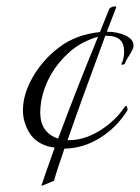

<svg xmlns="http://www.w3.org/2000/svg" viewBox="-20 -541 445 611"><path d="M375 -377Q375 -427 322 -427Q318 -427 315 -427Q238 -219 195 -95Q198 -95 201 -95Q248 -95 297 -125Q346 -155 377 -201Q382 -208 384.5 -200Q387 -192 385 -189Q351 -135 298 -102Q245 -69 185 -68Q160 4 152 34Q115 50 113.5 50Q112 50 112 49Q122 18 154 -71Q153 -71 138 -74Q94 -85 73.5 -118.5Q53 -152 53 -190Q53 -241 84.5 -296Q116 -351 169 -391Q222 -431 298 -439L327 -511Q330 -519 346 -521Q350 -520 350 -518L320 -440Q354 -440 379.5 -428Q405 -416 405 -396Q405 -386 393 -367.5Q381 -349 379 -342Q377 -335 368 -335Q367 -337 366 -337Q375 -353 375 -377ZM108 -183Q108 -119 165 -100Q223 -256 292 -424Q242 -410 204 -378Q128 -311 111 -218Q108 -199 108 -183Z"/></svg>

Font: Italianno
Style: Regular
Weight: 400
Designer: Robert E. Leuschke
Foundry: Robert E. Leuschke
Version: Version 1.003